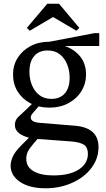

<svg xmlns="http://www.w3.org/2000/svg" viewBox="-20 -754 571 1031"><path d="M224 257Q139 257 88 223Q37 189 37 135Q37 114 48.5 87.5Q60 61 94 27L149 -28L194 -22Q157 19 139 44Q121 69 121 98Q121 143 160.5 165.5Q200 188 266 188Q355 188 403.5 156Q452 124 452 72Q452 38 431 23.5Q410 9 356 5L178 -8Q122 -13 91 -32.5Q60 -52 60 -83Q60 -109 78 -126Q96 -143 124 -169L155 -199H202L172 -165Q155 -146 150 -138.5Q145 -131 145 -124Q145 -111 157 -103.5Q169 -96 198 -94L381 -79Q509 -69 509 36Q509 98 470.5 148.5Q432 199 367 228Q302 257 224 257ZM246 -176Q188 -176 144 -199Q100 -222 75 -262Q50 -302 50 -354Q50 -404 75 -443.5Q100 -483 144 -506.5Q188 -530 246 -530L296 -515Q359 -504 400.5 -462Q442 -420 442 -354Q442 -305 417 -264.5Q392 -224 347.5 -200Q303 -176 246 -176ZM256 -223Q303 -223 328.5 -253Q354 -283 354 -337Q354 -375 340.5 -408.5Q327 -442 301 -462.5Q275 -483 236 -483Q189 -483 163.5 -453Q138 -423 138 -368Q138 -332 151 -298.5Q164 -265 190.5 -244Q217 -223 256 -223ZM246 -507V-530L487 -576H513V-507ZM140 -589 124 -604 234 -734H297L406 -604L390 -589L266 -662H264Z"/></svg>

Font: Hedvig Letters Serif
Style: Regular
Weight: 400
Designer: Alexander Örn & Tor Weibull
Foundry: Kanon Foundry
Version: Version 1.000